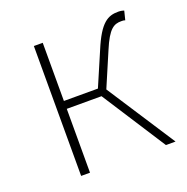

<svg xmlns="http://www.w3.org/2000/svg" viewBox="-103 -636 713 732"><g transform="rotate(-20 254.0 -270.0)"><path d="M105 0H141V-259H282L449 0H488L308 -277L367 -415C399 -492 421 -502 450 -502C458 -502 460 -502 466 -500L475 -536C471 -538 461 -540 452 -540C410 -540 378 -525 337 -426L279 -291H141V-527H105Z"/></g></svg>

Font: Noto Sans CJK SC Thin
Style: Regular
Weight: 100
Designer: Ryoko NISHIZUKA 西塚涼子 (kana, bopomofo & ideographs); Paul D. Hunt (Latin, Greek & Cyrillic); Sandoll Communications 산돌커뮤니
Foundry: Adobe
Version: Version 2.004;hotconv 1.0.118;makeotfexe 2.5.65603